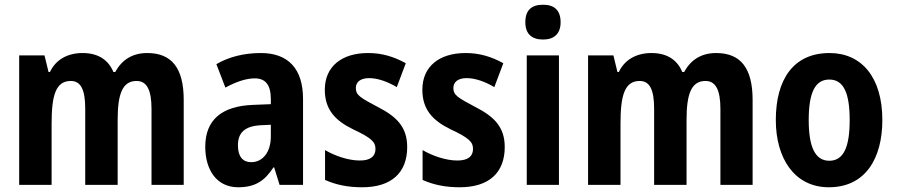

<svg xmlns="http://www.w3.org/2000/svg" viewBox="-20 -781 3787 811"><path d="M602 -557C540 -557 495 -529 467 -477H459C439 -525 398 -557 329 -557C264 -557 215 -528 191 -477H185L168 -547H61V0H198V-259C198 -377 215 -439 279 -439C321 -439 340 -403 340 -322V0H477V-275C477 -384 497 -439 557 -439C599 -439 620 -403 620 -321V0H756V-359C756 -494 705 -557 602 -557Z M1082 -557C1009 -557 945 -540 894 -510L932 -411C978 -436 1020 -450 1056 -450C1101 -450 1124 -423 1124 -362V-341L1049 -338C917 -333 847 -275 847 -161C847 -65 894 10 986 10C1058 10 1098 -17 1135 -74H1138L1161 0H1260V-363C1260 -491 1197 -557 1082 -557ZM1081 -252 1124 -254V-205C1124 -137 1089 -96 1041 -96C1006 -96 985 -119 985 -167C985 -220 1013 -248 1081 -252Z M1700 -160C1700 -247 1652 -290 1576 -329C1500 -369 1483 -380 1483 -409C1483 -435 1503 -451 1539 -451C1577 -451 1619 -435 1656 -413L1694 -514C1643 -542 1593 -557 1535 -557C1423 -557 1352 -500 1352 -402C1352 -319 1395 -272 1471 -235C1550 -198 1566 -181 1566 -152C1566 -120 1544 -103 1500 -103C1452 -103 1396 -122 1353 -147V-21C1400 0 1450 10 1510 10C1633 10 1700 -51 1700 -160Z M2112 -160C2112 -247 2064 -290 1988 -329C1912 -369 1895 -380 1895 -409C1895 -435 1915 -451 1951 -451C1989 -451 2031 -435 2068 -413L2106 -514C2055 -542 2005 -557 1947 -557C1835 -557 1764 -500 1764 -402C1764 -319 1807 -272 1883 -235C1962 -198 1978 -181 1978 -152C1978 -120 1956 -103 1912 -103C1864 -103 1808 -122 1765 -147V-21C1812 0 1862 10 1922 10C2045 10 2112 -51 2112 -160Z M2274 -761C2226 -761 2199 -739 2199 -687C2199 -637 2227 -614 2274 -614C2319 -614 2348 -637 2348 -687C2348 -738 2321 -761 2274 -761ZM2341 -547H2205V0H2341Z M3005 -557C2943 -557 2898 -529 2870 -477H2862C2842 -525 2801 -557 2732 -557C2667 -557 2618 -528 2594 -477H2588L2571 -547H2464V0H2601V-259C2601 -377 2618 -439 2682 -439C2724 -439 2743 -403 2743 -322V0H2880V-275C2880 -384 2900 -439 2960 -439C3002 -439 3023 -403 3023 -321V0H3159V-359C3159 -494 3108 -557 3005 -557Z M3707 -274C3707 -456 3618 -557 3484 -557C3331 -557 3257 -445 3257 -274C3257 -112 3336 10 3481 10C3637 10 3707 -114 3707 -274ZM3396 -274C3396 -388 3422 -445 3483 -445C3544 -445 3569 -387 3569 -274C3569 -161 3544 -102 3483 -102C3422 -102 3396 -162 3396 -274Z"/></svg>

Font: Noto Sans Lao Looped Condensed
Style: Bold
Weight: 700
Width: 3
Designer: Mark Frömberg, Ben Mitchell
Foundry: The Fontpad Ltd
Version: Version 1.002